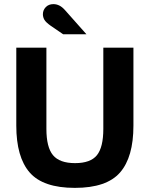

<svg xmlns="http://www.w3.org/2000/svg" viewBox="-20 -899 726 931"><path d="M343 12Q189 12 124 -62.5Q59 -137 59 -290V-668H205V-274Q205 -185 237 -146.5Q269 -108 344 -108Q419 -108 450 -146.5Q481 -185 481 -274V-668H627V-290Q627 -137 562 -62.5Q497 12 343 12ZM286 -733 226 -774Q202 -791 195 -803.5Q188 -816 188 -830Q188 -850 202 -864.5Q216 -879 239 -879Q254 -879 268 -872Q282 -865 296 -849L399 -733Z"/></svg>

Font: Atkinson Hyperlegible Next
Style: Bold
Weight: 700
Designer: Elliott Scott, Megan Eiswerth, Linus Boman, Theodore Petrosky, Letters from Sweden
Foundry: Applied Design Works, Letters from Sweden
Version: Version 2.001